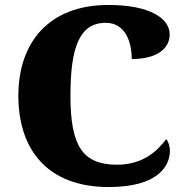

<svg xmlns="http://www.w3.org/2000/svg" viewBox="-20 -744 748 774"><path d="M418 10C619 10 665 -76 665 -137C665 -152 659 -174 650 -183C616 -138 559 -80 452 -80C313 -80 264 -155 264 -358C264 -546 297 -652 406 -652C486 -652 511 -574 511 -506C615 -506 664 -550 664 -605C664 -671 582 -724 417 -724C178 -724 54 -574 54 -358C54 -137 175 10 418 10Z"/></svg>

Font: Noto Serif Gurmukhi Black
Style: Regular
Weight: 900
Designer: Vaibhav Singh and the Monotype Design Team
Foundry: Monotype Imaging Inc.
Version: Version 2.004